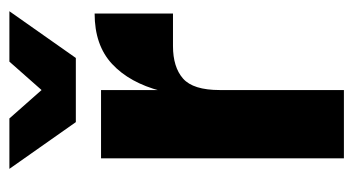

<svg xmlns="http://www.w3.org/2000/svg" viewBox="-196 -574 770 419"><g transform="rotate(-90 189.5 -365.0)"><path d="M53 0V-530H202V0ZM182 -238Q182 -331 200 -399.5Q218 -468 259 -506Q300 -544 369 -544V-373H298Q252 -373 227 -351Q202 -329 202 -271ZM136 -585 264 -730H374L272 -585ZM132 -585 30 -730H140L268 -585Z"/></g></svg>

Font: Radio Canada Big
Style: Regular
Weight: 400
Designer: Étienne Aubert Bonn
Foundry: Coppers and Brasses
Version: Version 1.001